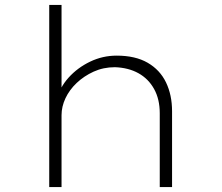

<svg xmlns="http://www.w3.org/2000/svg" viewBox="-20 -760 900 780"><path d="M180 0V-740H230V-371L210 -353Q222 -404 258.5 -444.5Q295 -485 346 -509.5Q397 -534 454 -534Q530 -534 580 -505Q630 -476 654.5 -425Q679 -374 679 -308V0H629V-300Q629 -357 606 -398.5Q583 -440 542.5 -462.5Q502 -485 447 -487Q400 -487 360.5 -469Q321 -451 291.5 -423Q262 -395 246 -361Q230 -327 230 -292V0H205Q194 0 188 0Q182 0 180 0Z"/></svg>

Font: Lexend Peta ExtraLight
Style: Regular
Weight: 250
Version: Version 1.007